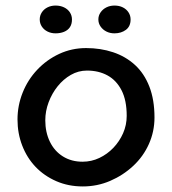

<svg xmlns="http://www.w3.org/2000/svg" viewBox="-20 -673 619 691"><path d="M278 -2Q226 -2 182.5 -21Q139 -40 108 -72.5Q77 -105 60 -149Q43 -193 43 -243Q43 -293 61.5 -339.5Q80 -386 114 -422Q148 -458 193 -479Q238 -500 290 -500Q342 -500 387 -485Q432 -470 465.5 -439.5Q499 -409 517.5 -361.5Q536 -314 536 -250Q536 -200 516 -155Q496 -110 459.5 -76Q423 -42 376.5 -22Q330 -2 278 -2ZM277 -91Q309 -91 337.5 -104.5Q366 -118 388 -141Q410 -164 423 -193.5Q436 -223 436 -256Q436 -312 417.5 -348Q399 -384 367 -401.5Q335 -419 293 -419Q262 -419 235 -403.5Q208 -388 187.5 -362.5Q167 -337 155 -305Q143 -273 143 -240Q143 -197 159.5 -163Q176 -129 206.5 -110Q237 -91 277 -91ZM392 -553Q376 -553 363 -559.5Q350 -566 342 -577.5Q334 -589 334 -603Q334 -617 342 -628.5Q350 -640 363 -646.5Q376 -653 392 -653Q409 -653 422 -646.5Q435 -640 442.5 -628.5Q450 -617 450 -603Q450 -578 433 -565.5Q416 -553 392 -553ZM180 -553Q164 -553 151 -559.5Q138 -566 130.5 -577.5Q123 -589 123 -603Q123 -617 130.5 -628.5Q138 -640 151 -646.5Q164 -653 180 -653Q197 -653 210.5 -646.5Q224 -640 231.5 -628.5Q239 -617 239 -603Q239 -586 231.5 -575Q224 -564 210.5 -558.5Q197 -553 180 -553Z"/></svg>

Font: Sour Gummy
Style: Regular
Weight: 400
Designer: Stefie Justprince
Foundry: Eifetstype
Version: Version 1.000